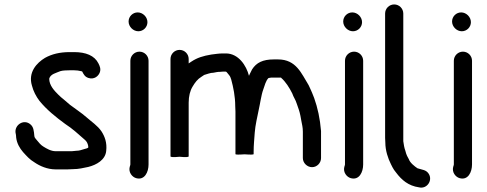

<svg xmlns="http://www.w3.org/2000/svg" viewBox="-20 -736 2198 866"><path d="M346 -415C347.3 -415 348.7 -414.7 350 -414L351 -413C357.7 -399.6 363.4 -389.5 378.5 -384.5C404.2 -375.9 424.4 -392.3 430.5 -410.5C435.6 -425.9 429.8 -438.4 424 -450C406.3 -485.5 367 -501 314 -501H295C248.6 -501 213.1 -491.7 183 -475C145.9 -452.7 105.9 -410.3 124 -350C130.3 -324.7 143.1 -300.5 158 -281C190.7 -240.8 232.1 -207.7 274 -177C307.5 -155.4 333.5 -130.9 362 -106C371 -98.5 375.4 -90.2 378 -77V-70C376 -68.7 374 -67.7 372 -67L358 -63C346.9 -59.7 338 -56 325 -56C318.3 -55.3 311.3 -54.7 304 -54H231C209.5 -54 190.5 -65.9 177 -74C164.4 -81.2 155.4 -92.5 146 -104C141.8 -109 135 -116 135 -122C132.5 -147.1 131.8 -163.8 115.5 -176.5C86.1 -199.3 45.9 -172.7 50 -138C51.6 -131.6 53 -122.7 53 -115C56 -89.7 68.9 -67.4 84 -50C100.5 -31.9 113.9 -16.4 135 -4C159.4 12.9 193.7 28 231 28H285C292.3 28 300 27.7 308 27C335.7 27 356.5 21.3 378 17C415.2 7.7 455 -14.6 459 -55C463.5 -93.1 452 -121.1 438 -143C420.4 -169.4 392.5 -187.1 369 -208C347.4 -227.2 320.2 -244.4 296 -263L268 -287C259.3 -293.7 251 -301 243 -309C226.2 -325.8 202 -350.3 202 -381C207.3 -402.3 233.8 -406.9 252 -415C261.8 -418.3 281.3 -419 295 -419H314C326.3 -419 334.9 -417.5 346 -415Z M568 -462V6C568 8.8 565.8 13.9 565 17C558.9 41.2 575.8 62.4 594 67.5C632.6 78.4 650 39.5 650 6V-462C650 -484.5 631.5 -503 609 -503C586.5 -503 568 -484.5 568 -462ZM560 -639C560 -615.7 580.7 -595 604 -595C626.5 -595 645 -613.5 645 -636C645 -659.3 624.3 -680 601 -680C578.5 -680 560 -661.5 560 -639Z M790 -511C767.5 -511 749 -492.5 749 -470V-31C749 -27 762.7 -26.3 790 -29C817.3 -26.3 831 -27 831 -31V-273C831 -301.5 837.2 -327.1 849 -346C859.8 -364 870.7 -379 889 -390L901 -398C913.1 -401 927.6 -408 943 -408C955.2 -410.2 960.7 -412 973 -412C977 -412.7 981 -413 985 -413H998C1001.1 -413 1004.4 -408.3 1007 -405C1018.2 -391.3 1017.8 -392.5 1023 -377C1032.4 -342.4 1041 -300.6 1041 -257C1041.7 -250.3 1042 -242.3 1042 -233V-41C1042 -38.3 1055.7 -38 1083 -40C1110.3 -38 1124 -38.3 1124 -41V-51C1124 -81.4 1127 -108.6 1129 -138C1131.3 -170.7 1141.1 -211.3 1147 -241C1152.9 -266.1 1158.5 -308.4 1167 -331C1173.6 -349.3 1178.5 -371.5 1191 -384L1203 -386H1248V-385C1268.2 -367.7 1285.4 -340.2 1298 -315C1304 -297 1312.7 -287.6 1319 -267C1326.2 -245.5 1330.4 -236.8 1335 -214L1339 -192C1342.3 -173.9 1346 -161.7 1346 -142V-23C1346 -0.8 1365.5 18 1387.5 18C1409.6 18 1428 -0.8 1428 -23V-145C1423.3 -201.5 1412.9 -249.4 1397 -294L1387 -319C1382.2 -331 1376.7 -341.1 1372 -352C1339.8 -403.5 1316.7 -468 1234 -468H1215C1165.2 -468 1136.5 -453.4 1117 -423L1106 -401C1105.3 -399 1104.3 -396.7 1103 -394C1091.4 -440.3 1055.4 -495 999 -495H985C966 -495 950.3 -491.9 933 -490C895.9 -483.8 869.4 -475.6 843 -458L831 -450V-470C831 -492.5 812.5 -511 790 -511Z M1536 -462V6C1536 8.8 1533.8 13.9 1533 17C1526.9 41.2 1543.8 62.4 1562 67.5C1600.6 78.4 1618 39.5 1618 6V-462C1618 -484.5 1599.5 -503 1577 -503C1554.5 -503 1536 -484.5 1536 -462ZM1528 -639C1528 -615.7 1548.7 -595 1572 -595C1594.5 -595 1613 -613.5 1613 -636C1613 -659.3 1592.3 -680 1569 -680C1546.5 -680 1528 -661.5 1528 -639Z M1717 -675V-114C1717 -106.7 1717.3 -99.7 1718 -93C1718 -57.1 1730 -21.9 1743 4L1750 18C1754 26 1759.7 34.3 1767 43C1791.3 75.4 1821.6 102.1 1870 109C1905.5 117.9 1933.2 77.6 1913.5 47.5C1901.6 29.4 1884.6 30.2 1863 23C1850.3 14.6 1829.4 -1.7 1824 -18L1816 -33L1812 -43L1808 -57C1803.2 -69.7 1801.2 -83.8 1799 -99V-675C1799 -697.5 1780.5 -716 1758 -716C1735.5 -716 1717 -697.5 1717 -675Z M2027 -462V6C2027 8.8 2024.8 13.9 2024 17C2017.9 41.2 2034.8 62.4 2053 67.5C2091.6 78.4 2109 39.5 2109 6V-462C2109 -484.5 2090.5 -503 2068 -503C2045.5 -503 2027 -484.5 2027 -462ZM2019 -639C2019 -615.7 2039.7 -595 2063 -595C2085.5 -595 2104 -613.5 2104 -636C2104 -659.3 2083.3 -680 2060 -680C2037.5 -680 2019 -661.5 2019 -639Z"/></svg>

Font: HoneyBee
Style: Bd
Weight: 700
Foundry: Cannot Into Space Fonts
Version: Version 0.89